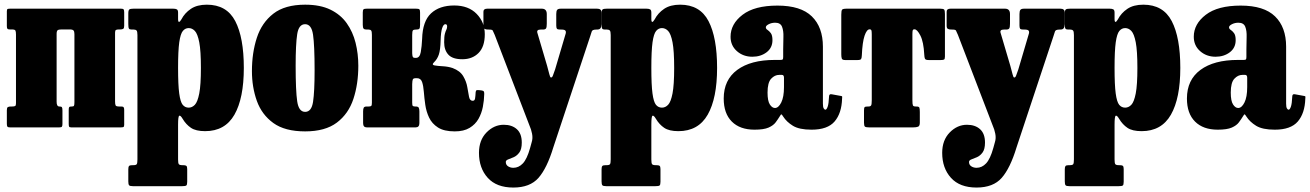

<svg xmlns="http://www.w3.org/2000/svg" viewBox="-20 -558 5738 841"><path d="M228 -112Q228 -91.5 240 -91.5H240.5Q248.5 -91.5 251 -88.5Q253.5 -85.5 253.5 -74.5V-15Q253.5 -6 251 -3Q248.5 0 239.5 0H24Q15 0 12.5 -3.2Q10 -6.5 10 -16V-75.5Q10 -86 14.2 -88.8Q18.5 -91.5 28 -91.5H33Q43 -91.5 46.5 -93.8Q50 -96 50 -105.5V-406.5Q50 -419.5 47.5 -424.2Q45 -429 32 -429H23Q15 -429 12.5 -432Q10 -435 10 -444V-509Q10 -517.5 13.8 -518.8Q17.5 -520 25.5 -520H510Q519 -520 521.5 -516.8Q524 -513.5 524 -504V-445Q524 -434.5 519.8 -431.8Q515.5 -429 506 -429H501Q491 -429 487.5 -426.5Q484 -424 484 -415V-114Q484 -101 486.5 -96.2Q489 -91.5 502 -91.5H511Q519 -91.5 521.5 -88.2Q524 -85 524 -76.5V-11Q524 -3 520.2 -1.5Q516.5 0 508.5 0H292Q284 0 282.5 -3.8Q281 -7.5 281 -15.5V-77Q281 -85.5 283 -88.5Q285 -91.5 292.5 -91.5H295Q302 -91.5 304 -94.8Q306 -98 306 -111V-408.5Q306 -420 302 -424.5Q298 -429 286.5 -429H249.5Q237.5 -429 232.8 -425.8Q228 -422.5 228 -409.5Z M542 -453V-499Q542 -513.5 546.8 -516.8Q551.5 -520 565 -520H738.5Q749 -520 754.5 -517Q760 -514 760 -502.5V-475.5Q760 -462 764 -462Q768 -462 774.5 -473Q789 -501 816 -519.2Q843 -537.5 886 -537.5Q973 -537.5 1010.5 -465.5Q1048 -393.5 1048 -260.5Q1048 -127.5 1006.8 -55.5Q965.5 16.5 878.5 16.5Q838 16.5 816.5 2Q795 -12.5 780 -37.5Q771 -53 765.5 -51.2Q760 -49.5 760 -12V140.5Q760 156.5 763.2 161Q766.5 165.5 779 165.5H782.5Q792.5 165.5 796.2 168.5Q800 171.5 800 182.5V238Q800 251.5 796 254.5Q792 257.5 777.5 257.5H562.5Q549 257.5 545.5 253.5Q542 249.5 542 236.5V184Q542 173.5 545 169.5Q548 165.5 559 165.5H564Q576 165.5 579 161Q582 156.5 582 140V-404.5Q582 -420.5 578 -424.5Q574 -428.5 566 -428.5H557Q547.5 -428.5 544.8 -432.8Q542 -437 542 -453ZM760 -260.5Q760 -186 765 -148.8Q770 -111.5 780.2 -99Q790.5 -86.5 806.5 -86.5Q821.5 -86.5 833.5 -99Q845.5 -111.5 852.8 -148.8Q860 -186 860 -260.5Q860 -335.5 852.8 -372.8Q845.5 -410 833.5 -422.5Q821.5 -435 806.5 -435Q791.5 -435 781 -422.5Q770.5 -410 765.2 -372.8Q760 -335.5 760 -260.5Z M1083.5 -246.5Q1083.5 -326.5 1105 -392.5Q1126.5 -458.5 1177.2 -498Q1228 -537.5 1316.5 -537.5Q1382.5 -537.5 1427.2 -515.8Q1472 -494 1498.8 -456.2Q1525.5 -418.5 1537.5 -370.5Q1549.5 -322.5 1549.5 -270Q1549.5 -190 1528 -124.8Q1506.5 -59.5 1455.5 -21Q1404.5 17.5 1316.5 17.5Q1228 17.5 1177.2 -19.2Q1126.5 -56 1105 -116.2Q1083.5 -176.5 1083.5 -246.5ZM1275 -270Q1275 -160.5 1281.8 -114.2Q1288.5 -68 1316.5 -68Q1344.5 -68 1351.2 -111.8Q1358 -155.5 1358 -250Q1358 -359.5 1351.2 -405.8Q1344.5 -452 1316.5 -452Q1288.5 -452 1281.8 -408.2Q1275 -364.5 1275 -270Z M2101 -145.5Q2100.5 -118.5 2095 -90Q2089.5 -61.5 2075.8 -37.2Q2062 -13 2036.8 2.2Q2011.5 17.5 1972 17.5Q1925 17.5 1898.5 0.5Q1872 -16.5 1859.5 -43Q1847 -69.5 1842.8 -99.2Q1838.5 -129 1836.5 -155.5Q1834.5 -182 1828.8 -198.8Q1823 -215.5 1806.5 -215.5H1802Q1791 -215.5 1788.5 -210.8Q1786 -206 1785.5 -189.5V-108.5Q1785.5 -97 1788 -94.2Q1790.5 -91.5 1799 -91.5H1801Q1811.5 -91.5 1814.2 -86.2Q1817 -81 1817 -70V-18.5Q1817 0 1800.5 0H1586.5Q1570.5 0 1570.5 -18.5V-70Q1570.5 -81 1573.2 -86.2Q1576 -91.5 1586.5 -91.5H1595Q1603.5 -91.5 1606.2 -94.2Q1609 -97 1609 -108.5V-405.5Q1609 -420 1605.8 -424.2Q1602.5 -428.5 1594.5 -428.5H1586Q1576.5 -428.5 1572.8 -432.5Q1569 -436.5 1569 -449.5V-503Q1569 -514.5 1572.5 -517.2Q1576 -520 1587 -520H1802Q1813.5 -520 1816.8 -517.2Q1820 -514.5 1820 -503V-449.5Q1820 -436 1816.8 -432.2Q1813.5 -428.5 1803.5 -428.5H1801.5Q1792 -428.5 1788.8 -425Q1785.5 -421.5 1785.5 -404.5V-325Q1786 -313.5 1788 -309Q1790 -304.5 1799 -304.5H1802Q1818.5 -304.5 1823 -329.5Q1827.5 -354.5 1829 -387.5Q1831 -465 1868 -499.5Q1905 -534 1969.5 -534Q2032 -534 2067.8 -497.2Q2103.5 -460.5 2103.5 -408Q2103.5 -353.5 2076.2 -326Q2049 -298.5 2005 -298.5Q1962.5 -298.5 1944 -318.5Q1925.5 -338.5 1925.5 -373Q1925.5 -399 1928.8 -410.5Q1932 -422 1935.2 -428Q1938.5 -434 1938.5 -442.5Q1938.5 -452 1930.5 -452Q1922.5 -452 1916.8 -435Q1911 -418 1910 -381Q1909 -339 1902.2 -319Q1895.5 -299 1880.5 -284.5Q1870 -274 1883.2 -271.5Q1896.5 -269 1919.8 -267.8Q1943 -266.5 1962.5 -260Q1995.5 -247.5 2009.2 -224Q2023 -200.5 2027 -175.8Q2031 -151 2034.5 -133.8Q2038 -116.5 2050.5 -116.5Q2059 -116.5 2060.8 -126Q2062.5 -135.5 2063.5 -155Q2064.5 -162 2068.2 -163Q2072 -164 2080.5 -163L2089 -162Q2097.5 -161 2099.5 -156.8Q2101.5 -152.5 2101 -145.5Z M2078 111.5Q2078 56 2111 22.2Q2144 -11.5 2186.5 -11.5Q2222.5 -11.5 2244 8Q2265.5 27.5 2265.5 66.5Q2265.5 95.5 2254.8 110Q2244 124.5 2230.2 130.5Q2216.5 136.5 2206 140.2Q2195.5 144 2195.5 151.5Q2195.5 164 2205.5 170.5Q2215.5 177 2228.5 177Q2252 177 2270.2 157.8Q2288.5 138.5 2302 90L2309 64.5Q2314.5 47.5 2310.5 27.5Q2306.5 7.5 2299.5 -7.5L2147 -405Q2140 -419 2138.5 -423.8Q2137 -428.5 2122 -428.5H2118.5Q2107.5 -428.5 2102.5 -431.8Q2097.5 -435 2097.5 -445.5V-506.5Q2097.5 -520 2114.5 -520H2353Q2375 -520 2375 -496.5V-454.5Q2375 -439.5 2372 -434Q2369 -428.5 2357.5 -428.5H2348Q2329 -428.5 2334 -413.5L2376.5 -269.5Q2383 -247 2386.2 -232.8Q2389.5 -218.5 2393.5 -218.5Q2399 -218.5 2402 -227.5Q2405 -236.5 2411.5 -254L2458 -411.5Q2460 -420 2456.2 -424.2Q2452.5 -428.5 2439 -428.5H2433Q2422 -428.5 2419.2 -432.5Q2416.5 -436.5 2416.5 -446.5V-496.5Q2416.5 -509.5 2420.5 -514.8Q2424.5 -520 2437 -520H2595Q2614.5 -520 2614.5 -504.5V-452Q2614.5 -441 2610.5 -434.8Q2606.5 -428.5 2595 -428.5H2592Q2574.5 -428.5 2572 -420.2Q2569.5 -412 2565.5 -400L2403.5 88Q2376 178.5 2338.8 221Q2301.5 263.5 2228.5 263.5Q2155 263.5 2116.5 221Q2078 178.5 2078 111.5Z M2615 -453V-499Q2615 -513.5 2619.8 -516.8Q2624.5 -520 2638 -520H2811.5Q2822 -520 2827.5 -517Q2833 -514 2833 -502.5V-475.5Q2833 -462 2837 -462Q2841 -462 2847.5 -473Q2862 -501 2889 -519.2Q2916 -537.5 2959 -537.5Q3046 -537.5 3083.5 -465.5Q3121 -393.5 3121 -260.5Q3121 -127.5 3079.8 -55.5Q3038.5 16.5 2951.5 16.5Q2911 16.5 2889.5 2Q2868 -12.5 2853 -37.5Q2844 -53 2838.5 -51.2Q2833 -49.5 2833 -12V140.5Q2833 156.5 2836.2 161Q2839.5 165.5 2852 165.5H2855.5Q2865.5 165.5 2869.2 168.5Q2873 171.5 2873 182.5V238Q2873 251.5 2869 254.5Q2865 257.5 2850.5 257.5H2635.5Q2622 257.5 2618.5 253.5Q2615 249.5 2615 236.5V184Q2615 173.5 2618 169.5Q2621 165.5 2632 165.5H2637Q2649 165.5 2652 161Q2655 156.5 2655 140V-404.5Q2655 -420.5 2651 -424.5Q2647 -428.5 2639 -428.5H2630Q2620.5 -428.5 2617.8 -432.8Q2615 -437 2615 -453ZM2833 -260.5Q2833 -186 2838 -148.8Q2843 -111.5 2853.2 -99Q2863.5 -86.5 2879.5 -86.5Q2894.5 -86.5 2906.5 -99Q2918.5 -111.5 2925.8 -148.8Q2933 -186 2933 -260.5Q2933 -335.5 2925.8 -372.8Q2918.5 -410 2906.5 -422.5Q2894.5 -435 2879.5 -435Q2864.5 -435 2854 -422.5Q2843.5 -410 2838.2 -372.8Q2833 -335.5 2833 -260.5Z M3150 -126.5Q3150 -208 3209.2 -251.8Q3268.5 -295.5 3373.5 -295.5H3397.5Q3406 -295.5 3408.2 -297.5Q3410.5 -299.5 3410.5 -308.5V-341.5Q3410.5 -369.5 3411.5 -396.2Q3412.5 -423 3405.5 -440.8Q3398.5 -458.5 3375.5 -458.5Q3360 -458.5 3347.2 -452Q3334.5 -445.5 3334.5 -438.5Q3334.5 -431.5 3341.8 -427Q3349 -422.5 3356.2 -413Q3363.5 -403.5 3363.5 -382Q3363.5 -348.5 3337.8 -329Q3312 -309.5 3275.5 -309.5Q3235.5 -309.5 3207.8 -334Q3180 -358.5 3180 -397Q3180 -453 3232.5 -493.2Q3285 -533.5 3385.5 -533.5Q3487.5 -533.5 3536 -486.2Q3584.5 -439 3584.5 -353.5V-104Q3584.5 -89 3588 -83.2Q3591.5 -77.5 3595.5 -77.5Q3600.5 -77.5 3605.2 -90.2Q3610 -103 3611.5 -136.5Q3612 -147.5 3623.5 -145L3664.5 -137.5Q3669 -137 3669 -134Q3669 -131 3668.5 -125.5Q3666.5 -62 3635.8 -26Q3605 10 3535 10H3534.5Q3481 10 3453.2 -7Q3425.5 -24 3410.5 -47.5Q3405.5 -55.5 3403.2 -57Q3401 -58.5 3395.5 -48.5Q3387.5 -35.5 3377.5 -22Q3367.5 -8.5 3346.5 0.8Q3325.5 10 3285 10Q3221 10 3185.5 -25.5Q3150 -61 3150 -126.5ZM3342 -152.5Q3342 -116 3352 -100.5Q3362 -85 3374.5 -85Q3390 -85 3402 -109Q3414 -133 3414 -176.5V-217.5Q3414 -230 3405 -230H3393Q3373.5 -230 3357.8 -213.2Q3342 -196.5 3342 -152.5Z M3764.5 -20.5V-74Q3764.5 -86 3767.5 -88.8Q3770.5 -91.5 3782 -91.5H3784Q3792.5 -91.5 3795.5 -96Q3798.5 -100.5 3798.5 -119V-407Q3798.5 -421.5 3796.8 -425.5Q3795 -429.5 3790 -429.5H3789Q3776.5 -429.5 3767 -401.5Q3757.5 -373.5 3755 -315.5Q3754.5 -304 3751.8 -299.5Q3749 -295 3736 -295H3682Q3669 -295 3667 -302.2Q3665 -309.5 3665 -320.5V-493.5Q3665 -511 3668.5 -515.5Q3672 -520 3689 -520H4098Q4112.5 -520 4115.8 -515.8Q4119 -511.5 4119 -496.5V-310.5Q4119 -299.5 4115.2 -297.2Q4111.5 -295 4100 -295H4048Q4034 -295 4031.5 -300.8Q4029 -306.5 4028.5 -318.5Q4025.5 -375 4011.5 -402.2Q3997.5 -429.5 3986 -429.5H3984Q3979.5 -429.5 3978 -425.5Q3976.5 -421.5 3976.5 -408V-120Q3976.5 -101 3978.8 -96.2Q3981 -91.5 3991.5 -91.5H3993.5Q4004.5 -91.5 4006.8 -87Q4009 -82.5 4009 -67V-21Q4009 -6 4001.2 -3Q3993.5 0 3980 0H3787.5Q3773 0 3768.8 -3.2Q3764.5 -6.5 3764.5 -20.5Z M4107 111.5Q4107 56 4140 22.2Q4173 -11.5 4215.5 -11.5Q4251.5 -11.5 4273 8Q4294.5 27.5 4294.5 66.5Q4294.5 95.5 4283.8 110Q4273 124.5 4259.2 130.5Q4245.5 136.5 4235 140.2Q4224.5 144 4224.5 151.5Q4224.5 164 4234.5 170.5Q4244.5 177 4257.5 177Q4281 177 4299.2 157.8Q4317.5 138.5 4331 90L4338 64.5Q4343.5 47.5 4339.5 27.5Q4335.5 7.5 4328.5 -7.5L4176 -405Q4169 -419 4167.5 -423.8Q4166 -428.5 4151 -428.5H4147.5Q4136.5 -428.5 4131.5 -431.8Q4126.5 -435 4126.5 -445.5V-506.5Q4126.5 -520 4143.5 -520H4382Q4404 -520 4404 -496.5V-454.5Q4404 -439.5 4401 -434Q4398 -428.5 4386.5 -428.5H4377Q4358 -428.5 4363 -413.5L4405.5 -269.5Q4412 -247 4415.2 -232.8Q4418.5 -218.5 4422.5 -218.5Q4428 -218.5 4431 -227.5Q4434 -236.5 4440.5 -254L4487 -411.5Q4489 -420 4485.2 -424.2Q4481.5 -428.5 4468 -428.5H4462Q4451 -428.5 4448.2 -432.5Q4445.5 -436.5 4445.5 -446.5V-496.5Q4445.5 -509.5 4449.5 -514.8Q4453.5 -520 4466 -520H4624Q4643.5 -520 4643.5 -504.5V-452Q4643.5 -441 4639.5 -434.8Q4635.5 -428.5 4624 -428.5H4621Q4603.5 -428.5 4601 -420.2Q4598.5 -412 4594.5 -400L4432.5 88Q4405 178.5 4367.8 221Q4330.5 263.5 4257.5 263.5Q4184 263.5 4145.5 221Q4107 178.5 4107 111.5Z M4644 -453V-499Q4644 -513.5 4648.8 -516.8Q4653.5 -520 4667 -520H4840.5Q4851 -520 4856.5 -517Q4862 -514 4862 -502.5V-475.5Q4862 -462 4866 -462Q4870 -462 4876.5 -473Q4891 -501 4918 -519.2Q4945 -537.5 4988 -537.5Q5075 -537.5 5112.5 -465.5Q5150 -393.5 5150 -260.5Q5150 -127.5 5108.8 -55.5Q5067.5 16.5 4980.5 16.5Q4940 16.5 4918.5 2Q4897 -12.5 4882 -37.5Q4873 -53 4867.5 -51.2Q4862 -49.5 4862 -12V140.5Q4862 156.5 4865.2 161Q4868.5 165.5 4881 165.5H4884.5Q4894.5 165.5 4898.2 168.5Q4902 171.5 4902 182.5V238Q4902 251.5 4898 254.5Q4894 257.5 4879.5 257.5H4664.5Q4651 257.5 4647.5 253.5Q4644 249.5 4644 236.5V184Q4644 173.5 4647 169.5Q4650 165.5 4661 165.5H4666Q4678 165.5 4681 161Q4684 156.5 4684 140V-404.5Q4684 -420.5 4680 -424.5Q4676 -428.5 4668 -428.5H4659Q4649.5 -428.5 4646.8 -432.8Q4644 -437 4644 -453ZM4862 -260.5Q4862 -186 4867 -148.8Q4872 -111.5 4882.2 -99Q4892.5 -86.5 4908.5 -86.5Q4923.5 -86.5 4935.5 -99Q4947.5 -111.5 4954.8 -148.8Q4962 -186 4962 -260.5Q4962 -335.5 4954.8 -372.8Q4947.5 -410 4935.5 -422.5Q4923.5 -435 4908.5 -435Q4893.5 -435 4883 -422.5Q4872.5 -410 4867.2 -372.8Q4862 -335.5 4862 -260.5Z M5179 -126.5Q5179 -208 5238.2 -251.8Q5297.5 -295.5 5402.5 -295.5H5426.5Q5435 -295.5 5437.2 -297.5Q5439.5 -299.5 5439.5 -308.5V-341.5Q5439.5 -369.5 5440.5 -396.2Q5441.5 -423 5434.5 -440.8Q5427.5 -458.5 5404.5 -458.5Q5389 -458.5 5376.2 -452Q5363.5 -445.5 5363.5 -438.5Q5363.5 -431.5 5370.8 -427Q5378 -422.5 5385.2 -413Q5392.5 -403.5 5392.5 -382Q5392.5 -348.5 5366.8 -329Q5341 -309.5 5304.5 -309.5Q5264.5 -309.5 5236.8 -334Q5209 -358.5 5209 -397Q5209 -453 5261.5 -493.2Q5314 -533.5 5414.5 -533.5Q5516.5 -533.5 5565 -486.2Q5613.5 -439 5613.5 -353.5V-104Q5613.5 -89 5617 -83.2Q5620.5 -77.5 5624.5 -77.5Q5629.5 -77.5 5634.2 -90.2Q5639 -103 5640.5 -136.5Q5641 -147.5 5652.5 -145L5693.5 -137.5Q5698 -137 5698 -134Q5698 -131 5697.5 -125.5Q5695.5 -62 5664.8 -26Q5634 10 5564 10H5563.5Q5510 10 5482.2 -7Q5454.5 -24 5439.5 -47.5Q5434.5 -55.5 5432.2 -57Q5430 -58.5 5424.5 -48.5Q5416.5 -35.5 5406.5 -22Q5396.5 -8.5 5375.5 0.8Q5354.5 10 5314 10Q5250 10 5214.5 -25.5Q5179 -61 5179 -126.5ZM5371 -152.5Q5371 -116 5381 -100.5Q5391 -85 5403.5 -85Q5419 -85 5431 -109Q5443 -133 5443 -176.5V-217.5Q5443 -230 5434 -230H5422Q5402.5 -230 5386.8 -213.2Q5371 -196.5 5371 -152.5Z"/></svg>

Font: Besley* Condensed Heavy
Style: Regular
Weight: 800
Width: 3
Designer: Owen Earl
Foundry: indestructible type*
Version: Version 3.000; ttfautohint (v1.8.3)